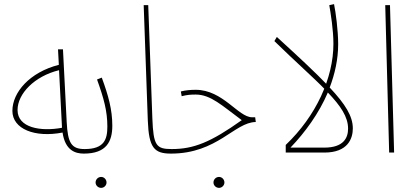

<svg xmlns="http://www.w3.org/2000/svg" viewBox="-20 -739 2004 930"><path d="M386 5C399 5 406 2 406 -6C406 -15 399 -17 390 -17C326 -17 308 -46 303 -149L285 -500H261L265 -425C124 -389 40 -292 40 -202C40 -114 149 -71 283 -97C296 -9 346 5 386 5ZM65 -206C65 -285 147 -370 266 -399L280 -127V-120C177 -101 65 -120 65 -206Z M470 171C484 171 496 159 496 145C496 130 484 118 470 118C455 118 443 130 443 145C443 159 455 171 470 171Z M386 5C496 5 524 -54 524 -130C524 -208 505 -276 473 -363L450 -354C483 -262 500 -201 500 -126C500 -64 485 -17 390 -17Z M808 5C823 5 828 1 828 -6C828 -11 826 -17 812 -17C737 -17 723 -33 718 -165L698 -714H676L696 -154C701 -23 727 5 808 5Z M1041 171C1055 171 1067 159 1067 145C1067 130 1055 118 1041 118C1026 118 1014 130 1014 145C1014 159 1026 171 1041 171Z M808 5C1033 5 1116 -147 1219 -148L1216 -171H1201C1134 -171 1060 -304 928 -304C904 -304 879 -302 856 -296L860 -273C887 -280 905 -281 928 -281C1001 -281 1056 -227 1151 -157C1001 -50 918 -17 812 -17Z M1557 -303 1566 -327C1508 -388 1427 -463 1321 -560L1309 -540C1410 -441 1496 -366 1557 -303Z M1689 -117C1689 -176 1653 -234 1577 -315C1602 -381 1618 -452 1618 -525C1618 -592 1606 -681 1598 -719L1575 -714C1582 -674 1595 -593 1595 -527C1595 -361 1511 -177 1364 -37V0H1551C1666 0 1689 -69 1689 -117ZM1387 -24C1458 -98 1525 -190 1568 -291C1630 -226 1666 -173 1666 -116C1666 -72 1645 -24 1551 -24Z M1865 0H1889L1869 -714H1846Z"/></svg>

Font: Noto Sans Arabic ExtCond Thin
Style: Regular
Weight: 100
Width: 2
Designer: Monotype Design Team, Nadine Chahine, Nizar Qandah and Khaled Hosny
Foundry: Monotype Imaging Inc.
Version: Version 2.012